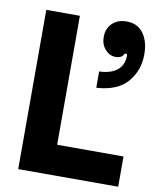

<svg xmlns="http://www.w3.org/2000/svg" viewBox="-86 -841 728 906"><g transform="rotate(10 278.0 -387.5)"><path d="M543 0H64V-763H225V-145H543ZM360 -520Q418 -522 448.5 -548.5Q479 -575 476 -624H464Q455 -601 425 -601Q396 -601 374.5 -624.5Q353 -648 353 -685Q353 -725 379 -750Q405 -775 448 -775Q500 -775 528 -736.5Q556 -698 556 -636Q556 -559 508.5 -503.5Q461 -448 360 -442Z"/></g></svg>

Font: Open Sauce Sans ExtraBold
Style: Regular
Weight: 800
Designer: Alfredo Marco Pradil
Foundry: Creative Sauce Fz LLC
Version: Version 1.477